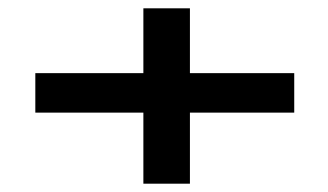

<svg xmlns="http://www.w3.org/2000/svg" viewBox="-20 -546 790 462"><path d="M325 -104V-275H65V-370H325V-526H437V-370H688V-275H437V-104Z"/></svg>

Font: Inconsolata ExtraExpanded
Style: Bold
Weight: 700
Width: 8
Monospace: yes
Designer: Raph Levien, Cyreal, Brenton Simpson
Foundry: Raph Levien, Cyreal, Google
Version: Version 3.100; ttfautohint (v1.8.4.7-5d5b)